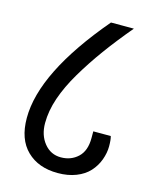

<svg xmlns="http://www.w3.org/2000/svg" viewBox="-109 -779 698 866"><g transform="rotate(15 239.5 -346.0)"><path d="M350.6 -179V-210.7H432.2Q437 -194.6 437 -163.8Q437 -132.9 425.1 -100.3Q413.1 -67.8 389.9 -42.4Q366.6 -16.9 329.1 -2.2Q291.5 12.6 243.7 12.6Q153.3 12.6 99.3 -40Q45.2 -92.5 45.2 -192Q45.2 -404 300.6 -705.5H407.5Q345.8 -632.1 298.4 -567.1Q251.1 -502.2 211.8 -435.9Q172.5 -369.7 151.6 -308.6Q130.8 -247.6 130.8 -190.9Q130.8 -134.2 161.2 -96.9Q191.6 -59.5 238.9 -59.5Q286.3 -59.5 318.4 -89.5Q350.6 -119.5 350.6 -179Z"/></g></svg>

Font: Puralecka Narrow
Style: Regular
Weight: 400
Designer: Hector Gatti, Marcela Romero, Pablo Cosgaya and Nicolas Silva
Version: Version 1.004;PS 001.004;hotconv 1.0.70;makeotf.lib2.5.58329